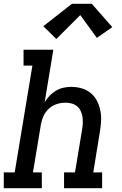

<svg xmlns="http://www.w3.org/2000/svg" viewBox="-29 -999 649 1019"><path d="M-9 0V-84H49L143 -651H96V-735H254L208 -456Q219 -475 234.5 -491Q250 -507 268.5 -518Q287 -529 308 -533.5Q329 -538 349 -538Q378 -538 405 -530Q432 -522 452.5 -505Q473 -488 485.5 -464Q498 -440 503.5 -412.5Q509 -385 507.5 -356.5Q506 -328 501 -299L466 -84H513V0H311V-84H369L407 -313Q410 -330 410.5 -347Q411 -364 408.5 -380Q406 -396 399 -410.5Q392 -425 380 -435Q368 -445 352 -449.5Q336 -454 319 -454Q303 -454 288 -451Q273 -448 258 -441Q243 -434 230.5 -422.5Q218 -411 209.5 -397.5Q201 -384 196 -368.5Q191 -353 188 -338L146 -84H193V0ZM270 -792 201 -860 353 -979H458L567 -855L485 -798L397 -919Z"/></svg>

Font: Iosevka Curly Slab MdExObl
Style: Regular
Weight: 500
Width: 7
Italic angle: -9°
Monospace: yes
Designer: Belleve Invis
Foundry: Belleve Invis
Version: Version 11.1.0; ttfautohint (v1.8.3)